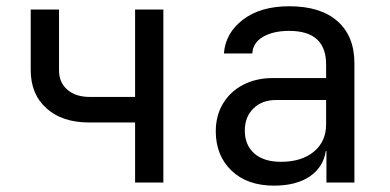

<svg xmlns="http://www.w3.org/2000/svg" viewBox="-20 -580 1238 610"><path d="M409.2 0V-190.9H262.7Q177.7 -190.9 127.7 -235.8Q77.6 -280.8 77.6 -356.9V-549.8H167.5V-356.9Q167.5 -317.9 194.1 -294.9Q220.7 -272 265.6 -272H409.2V-549.8H499V0Z M850.6 9.8Q765.6 9.8 715.8 -37.6Q666 -85 665.5 -162.1Q665.5 -212.9 688.5 -251Q711.4 -289.1 752.4 -310.5Q793.5 -332 846.7 -332H1016.1V-375Q1016.1 -481.9 898.9 -481.9Q847.7 -481.9 815.4 -462.9Q783.2 -443.8 781.7 -410.2H691.4Q696.3 -475.1 752 -517.6Q807.6 -560.1 898.9 -560.1Q999 -560.1 1052.7 -512.2Q1106.4 -464.4 1106 -377.9V0H1017.1V-100.1H1015.1Q1007.3 -49.3 964.4 -19.5Q920.9 9.8 850.6 9.8ZM872.6 -65.9Q938 -65.9 977.1 -98.1Q1016.1 -130.4 1016.1 -185.1V-262.2H856.4Q812.5 -262.2 785.2 -235.4Q757.8 -209 757.8 -165Q757.8 -119.1 788.1 -92.3Q818.4 -65.9 872.6 -65.9Z"/></svg>

Font: UDEV Gothic 35
Style: Regular
Weight: 400
Version: v2.1.0; ttfautohint (v1.8.4.7-5d5b-dirty) -l 6 -r 45 -G 200 